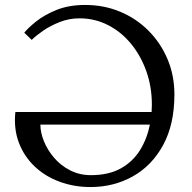

<svg xmlns="http://www.w3.org/2000/svg" viewBox="-20 -741 774 775"><path d="M345 14Q279 14 220.5 -7.5Q162 -29 119.5 -69.5Q77 -110 56 -165.5Q35 -221 42 -289H592Q593 -304 593 -319Q593 -390 571 -452.5Q549 -515 509.5 -563.5Q470 -612 416.5 -639.5Q363 -667 301 -667Q259 -667 221 -652Q183 -637 154 -617Q125 -597 108 -580L78 -609Q93 -628 126 -654.5Q159 -681 208.5 -701Q258 -721 324 -721Q400 -721 465.5 -693.5Q531 -666 580 -616.5Q629 -567 656.5 -501.5Q684 -436 684 -360Q684 -239 638.5 -155.5Q593 -72 516 -29Q439 14 345 14ZM347 -34Q419 -34 468 -61.5Q517 -89 545.5 -135.5Q574 -182 585 -238H143Q143 -206 157.5 -170.5Q172 -135 198.5 -104Q225 -73 263 -53.5Q301 -34 347 -34Z"/></svg>

Font: Joan
Style: Regular
Weight: 400
Designer: Paolo Biagini
Version: Version 1.001; ttfautohint (v1.8.4.7-5d5b);gftools[0.9.30]